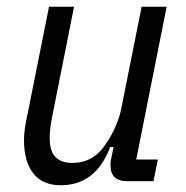

<svg xmlns="http://www.w3.org/2000/svg" viewBox="-20 -536 550 568"><path d="M199 -516 135 -194Q127 -156 127 -128Q127 -88 144.5 -71Q162 -54 194 -54Q248 -54 282 -95Q303 -121 318.5 -154.5Q334 -188 339 -216L399 -516H473L383 -64H447L434 0H356Q307 0 307 -47Q307 -55 308 -62Q309 -69 311 -77L316 -101H306Q263 12 160 12Q106 12 78.5 -23Q51 -58 51 -122Q51 -138 53.5 -156Q56 -174 61 -196L125 -516Z"/></svg>

Font: IBM Plex Sans Cond
Style: Italic
Weight: 400
Width: 3
Italic angle: -11°
Designer: Mike Abbink, Paul van der Laan, Pieter van Rosmalen
Foundry: Bold Monday
Version: Version 1.3